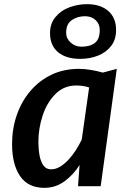

<svg xmlns="http://www.w3.org/2000/svg" viewBox="-20 -895 618 923"><path d="M193.5 8Q114.5 8 76.2 -48.8Q38 -105.5 38 -202Q38 -277 60.8 -342.2Q83.5 -407.5 126 -457.5Q168.5 -507.5 227.5 -535.8Q286.5 -564 360 -564Q386 -564 417.2 -558.8Q448.5 -553.5 474 -546L541.5 -564L464 0H355L362.5 -102Q334 -56 290.8 -24Q247.5 8 193.5 8ZM225.5 -81Q248 -81 269 -93.8Q290 -106.5 309.2 -127.2Q328.5 -148 344.8 -173.5Q361 -199 373 -224L408.5 -474.5Q380.5 -484 346 -484Q287 -484 246 -442.5Q205 -401 184.8 -338.8Q164.5 -276.5 164.5 -213.5Q164.5 -179 170 -148.5Q175.5 -118 188.8 -99.5Q202 -81 225.5 -81ZM366 -612Q297.5 -612 259 -644.2Q220.5 -676.5 220.5 -735.5Q220.5 -782.5 247 -813.5Q273.5 -845.5 314.8 -860.2Q356 -875 398.5 -875Q462.5 -875 500.2 -842.5Q538 -810 538 -750.5Q538 -704.5 514.5 -674.5Q490.5 -643 451 -627.5Q411.5 -612 366 -612ZM371.5 -670.5Q412.5 -670.5 436 -688.5Q459.5 -706.5 459.5 -751Q459.5 -780 439.5 -798.5Q419.5 -817 389 -817Q352 -817 325 -798.2Q298 -779.5 298 -737.5Q298 -709.5 320 -690Q342 -670.5 371.5 -670.5Z"/></svg>

Font: Merriweather Sans Medium
Style: Italic
Weight: 500
Italic angle: -7.5°
Designer: Eben Sorkin
Foundry: Eben Sorkin
Version: Version 2.001